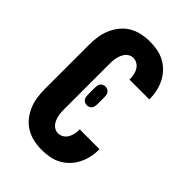

<svg xmlns="http://www.w3.org/2000/svg" viewBox="-221 -838 941 941"><g transform="rotate(45 250.0 -367.5)"><path d="M247 8Q219 8 191 2Q163 -4 138.5 -18.5Q114 -33 96 -55.5Q78 -78 67 -104Q56 -130 52 -158.5Q48 -187 48 -215V-520Q48 -548 52 -576.5Q56 -605 67 -631Q78 -657 96 -679.5Q114 -702 138.5 -716.5Q163 -731 191 -737Q219 -743 247 -743Q273 -743 299.5 -738.5Q326 -734 349.5 -721.5Q373 -709 391.5 -690Q410 -671 422 -647.5Q434 -624 440 -598Q446 -572 446 -546V-540H309V-542Q309 -557 306 -572Q303 -587 295.5 -600Q288 -613 275 -621Q262 -629 247 -629Q235 -629 224.5 -623.5Q214 -618 207 -609Q200 -600 195.5 -589Q191 -578 188.5 -566.5Q186 -555 185.5 -543.5Q185 -532 185 -520V-215Q185 -203 185.5 -191.5Q186 -180 188.5 -168.5Q191 -157 195.5 -146Q200 -135 207 -126Q214 -117 224.5 -111.5Q235 -106 247 -106Q262 -106 275 -114Q288 -122 295.5 -135Q303 -148 306 -163Q309 -178 309 -193V-195H446V-189Q446 -163 440 -137Q434 -111 422 -87.5Q410 -64 391.5 -45Q373 -26 349.5 -13.5Q326 -1 299.5 3.5Q273 8 247 8ZM250 -303Q243 -303 236 -306Q229 -309 224.5 -315Q220 -321 218.5 -328.5Q217 -336 217 -343V-393Q217 -400 218.5 -407.5Q220 -415 224.5 -421Q229 -427 236 -430Q243 -433 250 -433Q257 -433 264 -430Q271 -427 275.5 -421Q280 -415 281.5 -407.5Q283 -400 283 -393V-343Q283 -336 281.5 -328.5Q280 -321 275.5 -315Q271 -309 264 -306Q257 -303 250 -303Z"/></g></svg>

Font: Iosevka Term Curly Heavy
Style: Regular
Weight: 900
Designer: Belleve Invis
Foundry: Belleve Invis
Version: Version 32.3.0